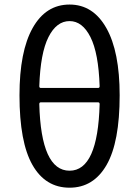

<svg xmlns="http://www.w3.org/2000/svg" viewBox="-20 -829 622 861"><path d="M426.8 -362.3Q426.8 -370.1 419.9 -370.1H163.1Q156.2 -370.1 156.2 -362.3Q164.1 -63.5 292 -63.5Q418.9 -63.5 426.8 -362.3ZM156.2 -442.4Q156.2 -434.6 163.1 -434.6H419.9Q426.8 -434.6 426.8 -442.4Q421.9 -590.8 385.7 -662.6Q349.6 -734.4 292 -734.4Q233.4 -734.4 197.3 -662.6Q161.1 -590.8 156.2 -442.4ZM292 -808.6Q397.5 -808.6 457 -703.1Q516.6 -597.7 516.6 -401.4Q516.6 -191.4 458 -89.4Q399.4 12.7 292 12.7Q183.6 12.7 125.5 -89.4Q67.4 -191.4 67.4 -401.4Q67.4 -598.6 126.5 -703.6Q185.5 -808.6 292 -808.6Z"/></svg>

Font: Gen Jyuu Gothic P Regular
Style: Regular
Weight: 400
Designer: [Source Han Sans]
Ryoko NISHIZUKA  (kana & ideographs); Paul D. Hunt (Latin, Greek & Cyrillic); Wenlong ZHANG  (bopomofo
Version: Version 1.002.20150607